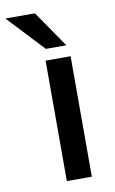

<svg xmlns="http://www.w3.org/2000/svg" viewBox="-145 -786 500 832"><g transform="rotate(-10 105.0 -370.0)"><path d="M80 -530H190V0H80ZM-60 -740H70L180 -580H90Z"/></g></svg>

Font: .
Style: 
Weight: 500
Designer: A.Korolkova, Vitaly Kuzmin
Foundry: ParaType Ltd
Version: Version 1.000; Glyphs 3.2, build 3192.0